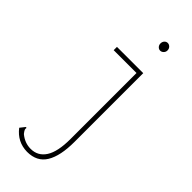

<svg xmlns="http://www.w3.org/2000/svg" viewBox="-259 -659 868 868"><g transform="rotate(45 175.0 -225.0)"><path d="M133 174Q70 173 31 122L46 103L51 97L55 101Q53 105 55.5 111Q58 117 66 127Q97 153 135 153Q181 153 206 114Q231 75 231 -6V-428H85V-449H253V-10Q253 80 224.5 127Q196 174 133 174ZM235 -575Q226 -575 219.5 -582Q213 -589 213 -599Q213 -610 219.5 -617Q226 -624 235 -624Q244 -624 251 -617Q258 -610 258 -599Q258 -589 251 -582Q244 -575 235 -575Z"/></g></svg>

Font: Inconsolata ExtraCondensed ExtraLight
Style: Regular
Weight: 200
Width: 2
Monospace: yes
Designer: Raph Levien, Cyreal, Brenton Simpson
Foundry: Raph Levien, Cyreal, Google
Version: Version 3.001; ttfautohint (v1.8.2.53-6de2)